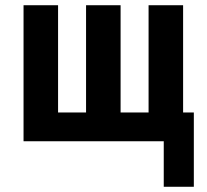

<svg xmlns="http://www.w3.org/2000/svg" viewBox="-20 -540 790 734"><path d="M606 174V0H70V-520H202V-110H309V-520H441V-110H548V-520H680V-110H721V174Z"/></svg>

Font: Iosevka Aile Extrabold
Style: Regular
Weight: 800
Designer: Belleve Invis
Foundry: Belleve Invis
Version: Version 27.3.5; ttfautohint (v1.8.4)